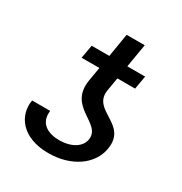

<svg xmlns="http://www.w3.org/2000/svg" viewBox="-157 -773 855 901"><g transform="rotate(30 270.0 -322.5)"><path d="M363.6 -140.6C356.5 -99.4 312.5 -68.2 242.9 -68.2C187.5 -68.2 129.3 -92.3 139.2 -166.2H41.2C25.6 -76.7 88.1 9.9 230.1 9.9C353.7 9.9 447.4 -55.4 463.1 -149.1C487.2 -295.5 304 -264.2 323.9 -384.9L335.9 -456H431.8L444.6 -528.4H348L369.3 -654.8H271.3L250.4 -528.4H154.8L142 -456H238.3L225.9 -382.1C198.9 -221.6 379.3 -237.2 363.6 -140.6Z"/></g></svg>

Font: Magic Ui Pro
Style: Italic
Weight: 400
Italic angle: -9.39999°
Designer: Stefan Endress, Andreas Faust
Version: Version 1.000;FEAKit 1.0